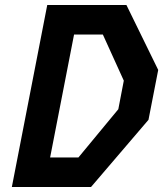

<svg xmlns="http://www.w3.org/2000/svg" viewBox="-20 -750 660 770"><path d="M27.5 0H345L575.5 -269.5L614.5 -469.5L487 -730H169.5ZM181 -118.5 277 -611.5H392.5L476.5 -426.5L454.5 -312L294.5 -118.5Z"/></svg>

Font: Monaspace Krypton SemiBold
Style: Italic
Weight: 600
Italic angle: -11°
Designer: Riley Cran & the Lettermatic Team
Foundry: Lettermatic
Version: Version 1.101 (Monaspace Krypton)